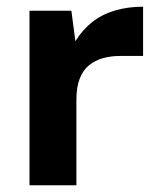

<svg xmlns="http://www.w3.org/2000/svg" viewBox="-20 -553 472 573"><path d="M68 0V-521H193L205 -430Q226 -464 255 -487Q284 -510 322.5 -521.5Q361 -533 407 -533V-386H338Q311 -386 287.5 -379.5Q264 -373 246 -358.5Q228 -344 218 -318.5Q208 -293 208 -256V0Z"/></svg>

Font: DM Sans 10pt ExtraBold
Style: Regular
Weight: 800
Version: Version 4.004;gftools[0.9.30]